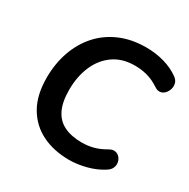

<svg xmlns="http://www.w3.org/2000/svg" viewBox="-163 -864 1006 1023"><g transform="rotate(30 340.0 -352.5)"><path d="M393 10Q299 10 226.5 -25.5Q154 -61 112.5 -132Q71 -203 71 -310Q71 -396 96.5 -469.5Q122 -543 170.5 -598Q219 -653 290 -684Q361 -715 451 -715Q509 -715 562 -700Q615 -685 655 -656Q673 -643 677.5 -625.5Q682 -608 677 -591Q672 -574 660.5 -561.5Q649 -549 633 -546.5Q617 -544 600 -555Q561 -581 524 -591Q487 -601 447 -601Q370 -601 316.5 -563.5Q263 -526 235 -461Q207 -396 207 -314Q207 -240 229.5 -193.5Q252 -147 296.5 -125.5Q341 -104 405 -104Q442 -104 476 -113Q510 -122 546 -143Q566 -155 582.5 -152.5Q599 -150 610 -138Q621 -126 624.5 -109.5Q628 -93 621.5 -76.5Q615 -60 597 -48Q553 -19 498 -4.5Q443 10 393 10Z"/></g></svg>

Font: Nunito ExtraLight
Style: Bold Italic
Weight: 700
Italic angle: -9°
Version: Version 3.602